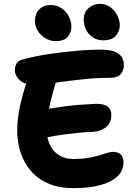

<svg xmlns="http://www.w3.org/2000/svg" viewBox="-20 -968 704 995"><path d="M361 7Q287 7 232.5 -16Q178 -39 141.5 -80.5Q105 -122 87 -176.5Q69 -231 69 -293Q69 -327 74.5 -366.5Q80 -406 90.5 -448.5Q101 -491 115 -532Q127 -571 153 -592.5Q179 -614 214 -614Q233 -614 246.5 -607Q260 -600 267 -587Q274 -574 272 -554Q266 -528 254 -487.5Q242 -447 232.5 -397Q223 -347 223 -292Q223 -249 239.5 -215.5Q256 -182 287 -163Q318 -144 361 -144Q403 -144 435.5 -149.5Q468 -155 492 -162Q516 -169 533.5 -175Q551 -181 565 -181Q593 -181 606.5 -167Q620 -153 620 -125Q620 -85 589.5 -55Q559 -25 501 -9Q443 7 361 7ZM193 -249Q170 -244 157 -253Q144 -262 139 -280.5Q134 -299 134 -320Q134 -348 152.5 -369Q171 -390 199 -397Q225 -403 255 -408Q285 -413 319.5 -417.5Q354 -422 393.5 -425Q433 -428 479 -430Q522 -430 539.5 -414.5Q557 -399 557 -373Q557 -332 530.5 -310Q504 -288 465 -285Q419 -283 380 -279Q341 -275 307.5 -270.5Q274 -266 246 -260.5Q218 -255 193 -249ZM162 -528Q111 -528 84 -551Q57 -574 57 -607Q57 -623 66 -639Q75 -655 105 -662Q170 -679 244 -689.5Q318 -700 385.5 -705.5Q453 -711 499 -711Q567 -711 594.5 -689.5Q622 -668 622 -631Q622 -603 605.5 -584Q589 -565 555 -565Q490 -565 429 -559Q368 -553 316 -546Q264 -539 224.5 -533.5Q185 -528 162 -528ZM514 -759Q472 -759 443 -790Q414 -821 414 -868Q414 -903 438.5 -925.5Q463 -948 498 -948Q530 -948 552.5 -930.5Q575 -913 588 -887.5Q601 -862 601 -837Q601 -808 581 -783.5Q561 -759 514 -759ZM269 -755Q239 -755 214.5 -770Q190 -785 175.5 -808.5Q161 -832 161 -858Q161 -896 183 -919Q205 -942 241 -942Q276 -942 300.5 -924.5Q325 -907 337.5 -881Q350 -855 350 -830Q350 -801 331.5 -778Q313 -755 269 -755Z"/></svg>

Font: Shantell Sans
Style: Bold
Weight: 700
Designer: Stephen Nixon, Anya Danilova, Shantell Martin
Foundry: Arrow Type
Version: Version 1.011;[c5ecc13dd]